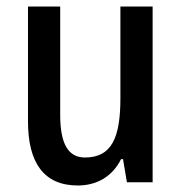

<svg xmlns="http://www.w3.org/2000/svg" viewBox="-20 -560 557 590"><path d="M449 -540H350V-259C350 -138 324 -76 241 -76C189 -76 165 -119 165 -207V-540H66V-187C66 -61 114 10 219 10C277 10 325 -17 352 -71H358L370 0H449Z"/></svg>

Font: Noto Sans Thai Cond Med
Style: Regular
Weight: 500
Width: 3
Designer: Monotype Design Team
Foundry: Monotype Imaging Inc.
Version: Version 2.002